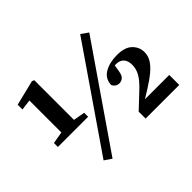

<svg xmlns="http://www.w3.org/2000/svg" viewBox="-141 -915 1195 1195"><g transform="rotate(-45 457.0 -317.0)"><path d="M65 -261V-296L152 -311H247L331 -296V-261ZM144 -261V-591L74 -582V-624L240 -665L255 -659V-261ZM254 31 207 -1 660 -660 707 -627ZM576 0V-61L662 -142Q694 -171 714 -195.5Q734 -220 744 -244.5Q754 -269 754 -296Q754 -332 736 -351Q718 -370 686 -370Q671 -370 656.5 -368Q642 -366 626 -359L677 -387L667 -326Q662 -293 647.5 -281.5Q633 -270 616 -270Q601 -270 589.5 -278Q578 -286 572 -299Q574 -353 618.5 -379.5Q663 -406 730 -406Q798 -406 831 -374Q864 -342 864 -297Q864 -266 847.5 -238Q831 -210 797 -181.5Q763 -153 710 -120L627 -69L649 -104V-88H872V0Z"/></g></svg>

Font: Source Serif 4 18pt
Style: Bold
Weight: 700
Designer: Frank Grießhammer
Foundry: Adobe Systems Incorporated
Version: Version 4.004;hotconv 1.0.116;makeotfexe 2.5.65601